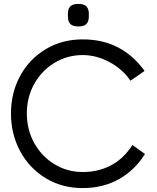

<svg xmlns="http://www.w3.org/2000/svg" viewBox="-20 -947 800 980"><path d="M36 -368Q36 -473 82.5 -559Q129 -645 212.5 -695.5Q296 -746 402 -746Q504 -746 582.5 -705Q661 -664 718 -585L646 -535Q605 -595 538 -630.5Q471 -666 402 -666Q324 -666 258.5 -626.5Q193 -587 155 -519Q117 -451 117 -368Q117 -285 155 -216.5Q193 -148 258.5 -108.5Q324 -69 402 -69Q482 -69 546.5 -103Q611 -137 656 -207L720 -161Q668 -78 587 -32.5Q506 13 402 13Q296 13 212.5 -38Q129 -89 82.5 -176Q36 -263 36 -368ZM327 -855Q326 -870 327 -884Q328.4 -904.8 340.6 -915.9Q352.8 -927 379.9 -927Q407 -927 419.3 -915.9Q431.6 -904.8 433 -884Q434 -870 433 -855Q431.6 -834.2 419.4 -823.1Q407.2 -812 380.1 -812Q353 -812 340.7 -823.1Q328.4 -834.2 327 -855Z"/></svg>

Font: Kreadon
Style: Regular
Weight: 400
Designer: kohakuno
Foundry: StudioGnu
Version: Version 1.000;Glyphs 3.1.2 (3151)